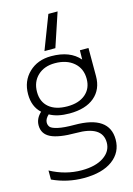

<svg xmlns="http://www.w3.org/2000/svg" viewBox="-147 -857 801 1160"><g transform="rotate(-15 253.5 -277.0)"><path d="M88.9 -345.7Q88.9 -284.2 129.9 -249.5Q170.9 -214.8 245.1 -214.8Q316.4 -214.8 357.9 -250Q399.4 -285.2 399.4 -345.7Q399.4 -410.2 355 -448.2Q310.5 -486.3 237.3 -486.3Q170.9 -486.3 129.9 -447.8Q88.9 -409.2 88.9 -345.7ZM228.5 180.7Q315.4 180.7 366.2 146.5Q417 112.3 417 57.6Q417 -46.9 252 -45.9Q144.5 -45.9 95.2 -70.3Q45.9 -94.7 45.9 -148.4Q45.9 -191.4 82 -224.6Q33.2 -268.6 33.2 -346.7Q33.2 -428.7 87.4 -481Q141.6 -533.2 226.6 -533.2Q344.7 -533.2 403.3 -464.8L404.3 -522.5H458V-346.7Q458 -263.7 402.3 -216.8Q346.7 -169.9 246.1 -169.9Q169.9 -169.9 122.1 -197.3Q97.7 -174.8 97.7 -152.3Q97.7 -135.7 107.4 -124Q117.2 -112.3 153.8 -104Q190.4 -95.7 256.8 -95.7Q473.6 -95.7 473.6 53.7Q473.6 133.8 409.2 181.6Q344.7 229.5 228.5 229.5Q126 229.5 33.2 186.5V129.9Q127 180.7 228.5 180.7ZM335 -784.2 264.6 -573.2H196.3L277.3 -784.2Z"/></g></svg>

Font: Gen Shin Gothic Light
Style: Regular
Weight: 200
Designer: [Source Han Sans]
Ryoko NISHIZUKA  (kana & ideographs); Paul D. Hunt (Latin, Greek & Cyrillic); Wenlong ZHANG  (bopomofo
Version: Version 1.002.20150607